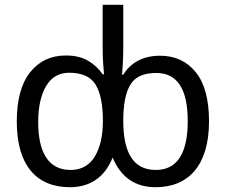

<svg xmlns="http://www.w3.org/2000/svg" viewBox="-20 -780 953 810"><path d="M274.9 9.8C355 9.8 420.4 -27.8 455.1 -115.2C490.2 -31.7 550.8 9.8 636.2 9.8C775.9 9.8 861.8 -83 861.8 -268.1C861.8 -359.9 843.3 -429.2 805.7 -475.6C768.1 -522 717.8 -544.9 654.8 -544.9C576.7 -544.9 527.8 -510.3 500 -464.8H495.1C496.6 -487.8 500 -529.8 500 -575.2V-759.8H413.1V-571.8C413.1 -526.9 417.5 -484.4 418.9 -466.8H413.1C397.9 -488.8 377.9 -507.8 353 -522.9C328.1 -538.1 296.4 -545.9 257.8 -545.9C195.3 -545.9 145 -522.5 107.4 -475.6C69.8 -428.2 50.8 -358.9 50.8 -267.1C50.8 -82.5 133.8 9.8 274.9 9.8ZM277.8 -63C184.6 -63 141.1 -136.7 141.1 -265.1C141.1 -328.1 152.3 -378.9 174.3 -416.5C196.3 -454.1 228.5 -473.1 272 -473.1C326.2 -473.1 363.3 -456.1 383.8 -422.4C403.8 -388.2 414.1 -337.9 414.1 -271C414.1 -207.5 402.8 -157.2 379.9 -119.6C356.9 -82 322.8 -63 277.8 -63ZM637.2 -63C542 -63 500 -136.2 500 -271C500 -339.8 510.3 -390.6 530.3 -423.3C550.3 -456.1 586.4 -472.2 639.2 -472.2C728.5 -472.2 772 -403.8 772 -269C772 -135.7 729 -63 637.2 -63Z"/></svg>

Font: Avrile Sans
Style: Regular
Weight: 400
Designer: Monotype Design Team, Google (font), Stefan Peev (BGR Cyrillic), Cristiano Sobral (main changes)
Foundry: The Avrile Sans Project Authors
Version: Version 3.110